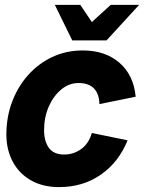

<svg xmlns="http://www.w3.org/2000/svg" viewBox="-20 -750 599 784"><path d="M221 14Q155 14 106.5 -13.5Q58 -41 32 -90Q6 -139 6 -201Q6 -271 29 -333Q52 -395 94 -442.5Q136 -490 193 -517Q250 -544 318 -544Q410 -544 468 -493.5Q526 -443 534 -355L386 -325Q385 -367 363.5 -389Q342 -411 301 -411Q262 -411 230 -384.5Q198 -358 179 -314.5Q160 -271 160 -218Q160 -174 179.5 -146.5Q199 -119 242 -119Q280 -119 311 -141Q342 -163 355 -207L501 -177Q465 -88 392 -37Q319 14 221 14ZM309 -585 321 -629 432 -730H548L415 -585ZM275 -585 204 -730H308L376 -629L381 -585Z"/></svg>

Font: Radio Canada Big
Style: Bold Italic
Weight: 700
Italic angle: -12°
Designer: Étienne Aubert Bonn
Foundry: Coppers and Brasses
Version: Version 1.001